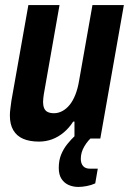

<svg xmlns="http://www.w3.org/2000/svg" viewBox="-20 -547 513 758"><path d="M289 191Q269 191 251.5 183.5Q234 176 223 159.5Q212 143 212 116Q212 86 221.5 63Q231 40 246 21.5Q261 3 277 -12H347L346 -8Q328 6 313.5 30Q299 54 299 80Q299 98 308 108.5Q317 119 336 119H366L356 177Q341 184 322.5 187.5Q304 191 289 191ZM134 12Q97 12 71.5 1Q46 -10 32.5 -33Q19 -56 19 -91Q19 -104 21 -118.5Q23 -133 25 -149L92 -527H215L153 -175Q152 -167 151 -159.5Q150 -152 150 -144Q150 -130 154.5 -119.5Q159 -109 169 -104.5Q179 -100 193 -100Q210 -100 226 -108.5Q242 -117 255 -133Q268 -149 277.5 -173Q287 -197 292 -227L345 -527H469L376 0H274V-67H269Q253 -42 231.5 -24Q210 -6 185.5 3Q161 12 134 12Z"/></svg>

Font: Archivo Condensed
Style: Bold Italic
Weight: 700
Width: 3
Italic angle: -10°
Designer: Hector Gatti
Foundry: Omnibus-Type
Version: Version 2.001